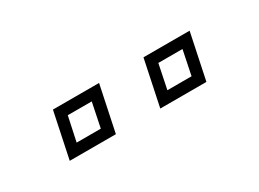

<svg xmlns="http://www.w3.org/2000/svg" viewBox="-22 -809 516 382"><g transform="rotate(-30 236.0 -618.5)"><path d="M276 -566 298 -671H404L382 -566ZM68 -566 90 -671H196L174 -566ZM98 -590.5H153.5L165 -646.5H110ZM306.5 -590.5H362L373.5 -646.5H318Z"/></g></svg>

Font: Tourney Expanded Light
Style: Italic
Weight: 300
Width: 7
Italic angle: -12°
Designer: Tyler Finck
Foundry: Etcetera Type Co
Version: Version 1.010; ttfautohint (v1.8.3)